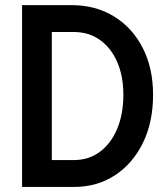

<svg xmlns="http://www.w3.org/2000/svg" viewBox="-20 -740 658 760"><path d="M67.4 0V-719.7H263.7Q358.4 -719.7 431.2 -675Q503.9 -630.4 544.9 -550.5Q585.9 -470.7 585.9 -364.7Q585.9 -256.8 545.9 -174.8Q505.9 -92.8 435.3 -46.4Q364.7 0 272.5 0ZM185.1 -106.4H272Q331.5 -106.4 375.5 -139.2Q419.4 -171.9 443.8 -230.2Q468.3 -288.6 468.3 -364.7Q468.3 -439 443.8 -494.9Q419.4 -550.8 375.5 -582Q331.5 -613.3 272 -613.3H185.1Z"/></svg>

Font: Reddit Sans Condensed SemiBold
Style: Regular
Weight: 600
Designer: Stephen Hutchings
Foundry: Reddit
Version: Version 1.014